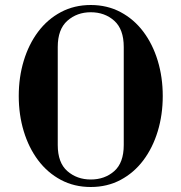

<svg xmlns="http://www.w3.org/2000/svg" viewBox="-20 -731 725 768"><path d="M55 -347Q55 -422 75 -488Q95 -554 132.5 -604Q170 -654 223.5 -682.5Q277 -711 343 -711Q409 -711 462.5 -682.5Q516 -654 553.5 -604Q591 -554 611 -488Q631 -422 631 -347Q631 -272 611 -206Q591 -140 553.5 -90Q516 -40 462.5 -11.5Q409 17 343 17Q277 17 223.5 -11.5Q170 -40 132.5 -90Q95 -140 75 -206Q55 -272 55 -347ZM211 -151Q211 -80 249.5 -46.5Q288 -13 343 -13Q399 -13 437 -46.5Q475 -80 475 -151V-543Q475 -614 437 -648Q399 -682 343 -682Q288 -682 249.5 -648Q211 -614 211 -543Z"/></svg>

Font: Monomakh
Style: Regular
Weight: 400
Version: Version 1.200; ttfautohint (v1.8.4.7-5d5b)